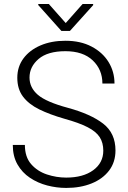

<svg xmlns="http://www.w3.org/2000/svg" viewBox="-20 -923 633 953"><path d="M492.7 -175.3Q492.7 -214.4 474.9 -242.2Q457 -270 414.8 -291.7Q372.6 -313.5 298.3 -334Q227.1 -354.5 174.8 -380.1Q122.6 -405.8 94.2 -443.4Q65.9 -481 65.9 -537.1Q65.9 -591.8 96.4 -633.1Q127 -674.3 180.9 -697.5Q234.9 -720.7 304.7 -720.7Q379.4 -720.7 434.1 -692.1Q488.8 -663.6 518.6 -615.5Q548.3 -567.4 548.3 -508.3H488.3Q488.3 -577.6 440.2 -623.3Q392.1 -668.9 304.7 -668.9Q216.8 -668.9 171.6 -630.4Q126.5 -591.8 126.5 -538.1Q126.5 -487.8 168.2 -452.1Q210 -416.5 317.4 -387.7Q430.2 -356.9 491.7 -309.6Q553.2 -262.2 553.2 -176.3Q553.2 -118.2 521.5 -76.4Q489.7 -34.7 434.6 -12.5Q379.4 9.8 308.6 9.8Q261.2 9.8 214.4 -2.4Q167.5 -14.6 128.7 -40.5Q89.8 -66.4 66.7 -106.9Q43.5 -147.5 43.5 -203.6H103.5Q103.5 -144 134.5 -108.4Q165.5 -72.8 212.9 -57.1Q260.3 -41.5 308.6 -41.5Q392.6 -41.5 442.6 -78.1Q492.7 -114.7 492.7 -175.3ZM222.2 -903.3 306.2 -808.6 390.1 -903.3H442.4V-897.5L327.1 -769.5H284.7L169.9 -897.9V-903.3Z"/></svg>

Font: Vazirmatn FD ExtraLight
Style: Regular
Weight: 200
Designer: Saber Rastikerdar
Foundry: Saber Rastikerdar
Version: Version 33.003